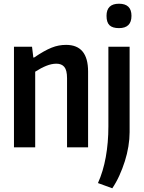

<svg xmlns="http://www.w3.org/2000/svg" viewBox="-20 -791 771 1031"><path d="M619 -640Q584 -640 568 -655.5Q552 -671 552 -706Q552 -771 619 -771Q686 -771 686 -706Q686 -640 619 -640ZM506 192Q534 130 548 52.5Q562 -25 562 -112V-540H676V-81Q676 -45 669.5 -5Q663 35 650.5 74.5Q638 114 621 151.5Q604 189 583 220ZM55 -540H152L159 -482H163Q191 -501 214 -514Q237 -527 257 -535Q277 -543 296 -546.5Q315 -550 335 -550Q453 -550 453 -407V0H340V-371Q340 -414 325.5 -431.5Q311 -449 283 -449Q257 -449 228.5 -437.5Q200 -426 169 -406V0H55Z"/></svg>

Font: Encode Sans Compressed
Style: SemiBold
Weight: 600
Designer: Pablo Impallari, Andres Torresi
Foundry: Pablo Impallari, Andres Torresi
Version: Version 1.000; ttfautohint (v1.00) -l 8 -r 50 -G 200 -x 14 -